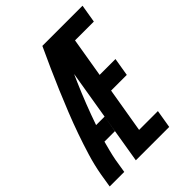

<svg xmlns="http://www.w3.org/2000/svg" viewBox="-226 -848 960 960"><g transform="rotate(-45 254.5 -367.5)"><path d="M-17 0 -5 -74Q5 -130 22 -186Q39 -242 58.5 -297.5Q78 -353 100 -408Q122 -463 145 -517.5Q168 -572 192.5 -626.5Q217 -681 242 -735H290L287 -717L334 -698Q284 -591 237 -483Q190 -375 152 -265H212L197 -177H123Q116 -151 109.5 -125.5Q103 -100 98 -74L86 0ZM168 0 290 -735H526L510 -639H377L342 -430H454L438 -334H327L287 -96H420L404 0Z"/></g></svg>

Font: Iosevka Curly Oblique
Style: Bold
Weight: 700
Italic angle: -9°
Monospace: yes
Designer: Belleve Invis
Foundry: Belleve Invis
Version: Version 11.1.0; ttfautohint (v1.8.3)